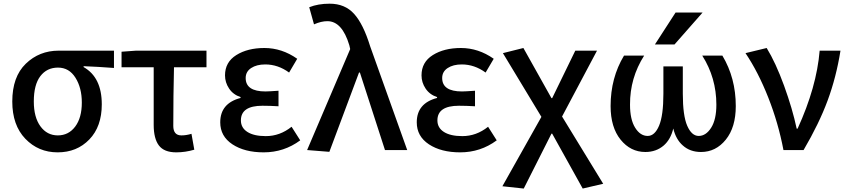

<svg xmlns="http://www.w3.org/2000/svg" viewBox="-20 -830 4689 1062"><path d="M47.9 -268.6Q47.9 -405.3 122.6 -477.5Q197.3 -549.8 304.7 -549.8H610.4V-454.1Q521.5 -460.9 442.4 -463.9V-459Q543 -402.3 543 -252.9Q543 -129.9 474.1 -58.6Q405.3 12.7 298.8 12.7Q192.4 12.7 120.1 -62.5Q47.9 -137.7 47.9 -268.6ZM432.6 -262.7Q432.6 -343.8 397.5 -399.9Q362.3 -456.1 300.8 -456.1Q239.3 -456.1 203.1 -408.7Q167 -361.3 167 -268.6Q167 -181.6 203.6 -131.3Q240.2 -81.1 299.8 -81.1Q359.4 -81.1 396 -129.9Q432.6 -178.7 432.6 -262.7Z M955.1 12.7Q887.7 12.7 858.9 -25.4Q830.1 -63.5 830.1 -139.6V-458H652.3V-543.9L732.4 -549.8H1122.1V-458H942.4Q938.5 -304.7 938.5 -133.8Q938.5 -81.1 983.4 -81.1Q1009.8 -81.1 1039.1 -89.8L1054.7 -2Q1004.9 12.7 955.1 12.7Z M1438.5 12.7Q1333 12.7 1265.6 -31.7Q1198.2 -76.2 1198.2 -153.3Q1198.2 -258.8 1310.5 -288.1V-293Q1269.5 -306.6 1247.1 -340.3Q1224.6 -374 1224.6 -413.1Q1224.6 -486.3 1287.1 -525.4Q1349.6 -564.5 1442.4 -564.5Q1539.1 -564.5 1624 -504.9L1579.1 -428.7Q1517.6 -473.6 1447.3 -473.6Q1399.4 -473.6 1369.1 -453.6Q1338.9 -433.6 1338.9 -398.4Q1338.9 -324.2 1448.2 -324.2Q1465.8 -324.2 1520.5 -328.1V-242.2Q1472.7 -245.1 1431.6 -245.1Q1312.5 -245.1 1312.5 -164.1Q1312.5 -123 1348.6 -100.1Q1384.8 -77.1 1450.2 -77.1Q1528.3 -77.1 1592.8 -128.9L1640.6 -53.7Q1550.8 12.7 1438.5 12.7Z M1801.8 9.8 1678.7 0 1917 -558.6 1912.1 -580.1Q1872.1 -712.9 1791 -712.9Q1756.8 -712.9 1716.8 -695.3L1690.4 -790Q1739.3 -809.6 1803.7 -809.6Q1887.7 -809.6 1938.5 -753.4Q1989.3 -697.3 2027.3 -574.2L2232.4 0H2109.4L1970.7 -428.7H1965.8Z M2525.4 12.7Q2419.9 12.7 2352.5 -31.7Q2285.2 -76.2 2285.2 -153.3Q2285.2 -258.8 2397.5 -288.1V-293Q2356.4 -306.6 2334 -340.3Q2311.5 -374 2311.5 -413.1Q2311.5 -486.3 2374 -525.4Q2436.5 -564.5 2529.3 -564.5Q2626 -564.5 2710.9 -504.9L2666 -428.7Q2604.5 -473.6 2534.2 -473.6Q2486.3 -473.6 2456.1 -453.6Q2425.8 -433.6 2425.8 -398.4Q2425.8 -324.2 2535.2 -324.2Q2552.7 -324.2 2607.4 -328.1V-242.2Q2559.6 -245.1 2518.6 -245.1Q2399.4 -245.1 2399.4 -164.1Q2399.4 -123 2435.5 -100.1Q2471.7 -77.1 2537.1 -77.1Q2615.2 -77.1 2679.7 -128.9L2727.5 -53.7Q2637.7 12.7 2525.4 12.7Z M2877 212.9 2758.8 200.2 2974.6 -183.6 2761.7 -536.1 2875 -564.5 3030.3 -287.1H3034.2L3162.1 -549.8H3282.2L3088.9 -185.5L3316.4 186.5L3203.1 212.9L3034.2 -90.8H3030.3Z M3857.4 10.7Q3796.9 10.7 3756.8 -25.4Q3718.8 -58.6 3704.1 -119.1Q3689.5 -58.6 3651.4 -25.4Q3609.4 10.7 3549.8 10.7Q3467.8 10.7 3412.6 -57.6Q3357.4 -126 3357.4 -243.2Q3357.4 -399.4 3431.6 -522.5H3543Q3463.9 -398.4 3464.8 -251Q3464.8 -168.9 3493.2 -123.5Q3521.5 -78.1 3562.5 -78.1Q3601.6 -78.1 3625.5 -134.8Q3649.4 -191.4 3649.4 -311.5V-462.9H3756.8V-311.5Q3756.8 -190.4 3781.2 -134.3Q3805.7 -78.1 3844.7 -78.1Q3884.8 -78.1 3913.6 -123.5Q3942.4 -168.9 3942.4 -251Q3942.4 -399.4 3864.3 -522.5H3975.6Q4049.8 -398.4 4049.8 -243.2Q4049.8 -126 3994.6 -57.6Q3939.5 10.7 3857.4 10.7ZM3866.2 -760.7 3710.9 -584H3602.5L3716.8 -760.7Z M4424.8 0H4313.5Q4285.2 -149.4 4229.5 -290.5Q4173.8 -431.6 4103.5 -536.1L4220.7 -564.5Q4270.5 -483.4 4316.9 -356Q4363.3 -228.5 4386.7 -118.2H4391.6Q4497.1 -348.6 4513.7 -549.8H4628.9Q4605.5 -403.3 4558.1 -274.9Q4510.7 -146.5 4424.8 0Z"/></svg>

Font: Gen Shin Gothic Medium
Style: Regular
Weight: 500
Designer: [Source Han Sans]
Ryoko NISHIZUKA  (kana & ideographs); Paul D. Hunt (Latin, Greek & Cyrillic); Wenlong ZHANG  (bopomofo
Version: Version 1.002.20150607